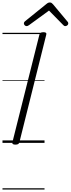

<svg xmlns="http://www.w3.org/2000/svg" viewBox="-20 -1149 569 1544"><path d="M104 14Q90 14 83.5 9.5Q77 5 80 -6L297 -871Q300 -881 307 -885.5Q314 -890 329 -890Q343 -890 349 -885.5Q355 -881 352 -870L136 -5Q133 5 126 9.5Q119 14 104 14ZM194 -939Q185 -939 178.5 -946Q172 -953 172 -961Q172 -966 174 -969.5Q176 -973 180 -977L352 -1116Q360 -1123 366.5 -1126Q373 -1129 381 -1129Q389 -1129 394.5 -1125.5Q400 -1122 406 -1115L523 -975Q527 -971 528 -967Q529 -963 529 -960Q529 -951 521 -945Q513 -939 506 -939Q500 -939 495.5 -941.5Q491 -944 487 -949L374 -1064L215 -948Q208 -943 203.5 -941Q199 -939 194 -939ZM0 365H338V375H0ZM0 -20H338V0H0ZM0 -505H338V-500H0ZM0 -885H338V-875H0Z"/></svg>

Font: Playwrite IS Guides
Style: Regular
Weight: 400
Designer: Veronika Burian, José Scaglione
Foundry: TypeTogether
Version: Version 1.003